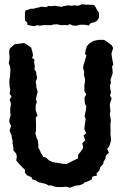

<svg xmlns="http://www.w3.org/2000/svg" viewBox="-20 -865 593 901"><path d="M308 16 292 11 274 13H250L238 11L219 5L209 6L195 -2L177 -6L161 -10L145 -20L132 -23L127 -34L107 -42L97 -55V-68L87 -78L75 -90L64 -103L56 -112L59 -130L56 -144L43 -159V-171L39 -192V-207L36 -215L34 -230L25 -252L32 -274L24 -291V-302L30 -324L28 -339V-354L31 -374V-382L25 -397L34 -412L25 -426L28 -445L25 -461L24 -477V-488L27 -506L28 -524L29 -538L27 -554L21 -568L24 -584L25 -591L23 -623L25 -636L37 -647L48 -657L62 -659L92 -663L97 -661L110 -653L126 -642L132 -621L135 -608L131 -592L142 -586L140 -573L143 -555L142 -538L149 -529L151 -516L154 -499L147 -480L150 -467L151 -453L157 -435L152 -416L148 -399L153 -388L148 -372L147 -354L148 -346L156 -322L148 -314L149 -281V-262V-253L146 -239L152 -218L158 -205L160 -184V-171L167 -160L172 -147L183 -129L197 -125L209 -113L222 -107L227 -104L249 -101L270 -97L291 -95L306 -102L321 -110L334 -116L346 -122L347 -140L356 -150L369 -168L370 -176L366 -192L380 -207L372 -229L385 -240L376 -257L377 -274L382 -306L377 -320L380 -336L383 -347L385 -366L379 -378L377 -394V-408L385 -422L376 -437V-452V-466L379 -483V-495L374 -511L375 -529L370 -545L371 -556L377 -575L381 -590L386 -604L379 -612L382 -630L388 -648L398 -660L408 -667L419 -673L442 -678H468L480 -671L493 -661L504 -653L511 -640L503 -613L506 -592L508 -581L512 -562L506 -554L508 -536L509 -523L505 -509L499 -493L500 -472L496 -465L498 -444L501 -432L496 -417L504 -402L499 -389L495 -373L497 -356L498 -341L495 -330L499 -311L500 -296L498 -278L499 -253L498 -236L500 -222L501 -207L498 -194L492 -177L483 -167L491 -148L477 -135L475 -121L465 -104V-96L451 -81L446 -65L433 -51L435 -41L415 -37L409 -22L388 -12L374 -8L372 -3L354 4L335 6L324 10ZM140 -742 119 -746 108 -749V-760L97 -769V-786V-805L100 -816L111 -819L124 -824H138L150 -828L163 -830L170 -833H181L196 -831L207 -837L222 -836L238 -838L253 -835L271 -833L280 -837L290 -838L300 -840L315 -838L330 -840L345 -838L356 -841L362 -845L384 -843H393L421 -842L429 -831L435 -819L444 -805L445 -788L444 -781L436 -768L426 -762L413 -758L405 -756L396 -745L383 -748L372 -749H355L337 -744L319 -746L308 -752L297 -746L286 -748L274 -747H264L249 -751L230 -750L222 -747H208H200H182L166 -744L158 -747Z"/></svg>

Font: Winky Rough Medium
Style: Regular
Weight: 500
Designer: Simon Atzbach
Foundry: typofactur
Version: Version 1.206; ttfautohint (v1.8.4.7-5d5b)